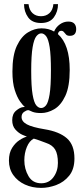

<svg xmlns="http://www.w3.org/2000/svg" viewBox="-20 -666 407 935"><path d="M181 249Q136.5 249 101 232.5Q65.5 216 44.5 186.2Q23.5 156.5 23.5 116Q23.5 78.5 39.2 53.8Q55 29 75.8 15.8Q96.5 2.5 111 -0.5Q105.5 -2 88 -10Q70.5 -18 55 -35.2Q39.5 -52.5 39.5 -81Q39.5 -111.5 58.5 -127.2Q77.5 -143 92.5 -144.5Q99 -145.5 101 -145Q92.5 -151.5 78 -171.5Q63.5 -191.5 52 -227.2Q40.5 -263 40.5 -317.5Q40.5 -397 62.2 -443Q84 -489 116.5 -508.5Q149 -528 182 -528Q217 -528 243.5 -512.5Q252.5 -534 271.5 -547.5Q290.5 -561 312.5 -561Q332.5 -561 341.8 -551Q351 -541 351 -524.5Q351 -491.5 320 -491.5Q308 -491.5 302 -497.5Q296 -503.5 291.2 -509.8Q286.5 -516 278 -516Q265 -516 262 -500Q319.5 -449.5 319.5 -325.5Q319.5 -244.5 298 -198.8Q276.5 -153 244.2 -134.2Q212 -115.5 180 -115.5Q154 -115.5 139 -121.2Q124 -127 121 -129Q119.5 -129.5 117.5 -129.5Q109 -129.5 97 -121Q85 -112.5 85 -96Q85 -74.5 110.8 -60.5Q136.5 -46.5 197.5 -36.5Q268.5 -25 305.5 7.2Q342.5 39.5 342.5 105.5Q342.5 158 317 189.5Q291.5 221 254 235Q216.5 249 181 249ZM180 -140Q193.5 -140 204.2 -153.2Q215 -166.5 221.5 -206Q228 -245.5 228 -323.5Q228 -398 221.8 -436.8Q215.5 -475.5 204.8 -489.5Q194 -503.5 181 -503.5Q168 -503.5 156.8 -489.2Q145.5 -475 138.8 -435.8Q132 -396.5 132 -321Q132 -244 138.8 -205.2Q145.5 -166.5 156.5 -153.2Q167.5 -140 180 -140ZM181 226.5Q218.5 226.5 240.2 197Q262 167.5 262 127.5Q262 84.5 248.5 62.2Q235 40 204.5 30Q187.5 23.5 170 17.2Q152.5 11 144.5 9Q123 20 110.8 49.8Q98.5 79.5 98.5 114.5Q98.5 157 118.8 191.8Q139 226.5 181 226.5ZM179.5 -554Q136.5 -554 116.8 -581.8Q97 -609.5 97 -646H119Q122 -617.5 138.2 -602.2Q154.5 -587 179.5 -587Q204.5 -587 221 -602.2Q237.5 -617.5 240 -646H262.5Q262.5 -609.5 242.5 -581.8Q222.5 -554 179.5 -554Z"/></svg>

Font: Imbue 50pt Medium
Style: Regular
Weight: 500
Designer: Tyler Finck
Foundry: Etcetera Type Company
Version: Version 1.102; ttfautohint (v1.8.3)